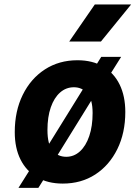

<svg xmlns="http://www.w3.org/2000/svg" viewBox="-20 -832 640 878"><path d="M267 7.5Q199 7.5 149.8 -21Q100.5 -49.5 74 -102.2Q47.5 -155 47.5 -228Q47.5 -324 84 -398.2Q120.5 -472.5 185.2 -514.5Q250 -556.5 334 -556.5Q403 -556.5 452 -527.5Q501 -498.5 527 -445.5Q553 -392.5 553 -320Q553 -224 516.5 -150Q480 -76 415.8 -34.2Q351.5 7.5 267 7.5ZM283 -115Q318.5 -115 345.8 -140Q373 -165 388.2 -210Q403.5 -255 403.5 -315Q403.5 -378 379.2 -405.5Q355 -433 318 -433Q282 -433 254.8 -409Q227.5 -385 212.2 -341Q197 -297 197 -237.5Q197 -171 221 -143Q245 -115 283 -115ZM64.5 27 139.5 -92 164 -109 385 -465.5 387.5 -483 443 -572H534L469 -468.5L445.5 -449.5L219.5 -84.5L216 -69L155.5 27ZM296.5 -642 413.5 -811.5H579.5L441.5 -642Z"/></svg>

Font: Spline Sans Mono
Style: Italic
Weight: 400
Italic angle: -4°
Monospace: yes
Designer: Eben Sorkin, Mirko Velimirovic
Foundry: Sorkin Type
Version: Version 1.004